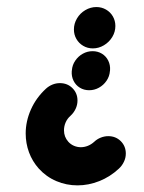

<svg xmlns="http://www.w3.org/2000/svg" viewBox="-20 -539 419 559"><path d="M315.9 -463.3Q315.9 -446.3 306.9 -431.3Q297.8 -416.3 282.6 -407.2Q267.4 -398.1 250.4 -398.1Q234.8 -398.1 222.2 -405.6Q209.6 -413 202.4 -425.6Q195.2 -438.1 195.2 -453.3Q195.2 -470.4 204.3 -485.6Q213.3 -500.7 228.5 -509.6Q243.7 -518.5 260.7 -518.5Q275.9 -518.5 288.7 -511.1Q301.5 -503.7 308.7 -491.1Q315.9 -478.5 315.9 -463.3ZM239.6 -276.3Q224.4 -276.3 212.4 -283.7Q200.4 -291.1 194.1 -303.9Q187.8 -316.7 188.9 -331.9L189.3 -334.4Q190.4 -349.6 199.1 -362.4Q207.8 -375.2 221.1 -382.6Q234.4 -390 249.6 -390Q264.8 -390 276.9 -382.6Q288.9 -375.2 295.2 -362.4Q301.5 -349.6 300.4 -334.4L300 -331.9Q298.9 -316.7 290.2 -303.9Q281.5 -291.1 268.1 -283.7Q254.8 -276.3 239.6 -276.3ZM295.2 -142.6Q317 -142.6 331.7 -128Q346.3 -113.3 346.3 -91.9Q346.3 -79.3 340.7 -67.8Q335.2 -56.3 325.9 -47.8Q300.4 -24.1 269.1 -11.7Q237.8 0.7 205.6 0.7Q173.3 0.7 144.1 -11.7Q114.8 -24.1 93 -48.1Q74.1 -69.3 64.4 -95.6Q54.8 -121.9 54.8 -150.4Q54.8 -185.9 70 -220.2Q85.2 -254.4 113.7 -280.7Q122.2 -288.5 132.8 -292.8Q143.3 -297 154.4 -297Q176.3 -297 190.9 -282.4Q205.6 -267.8 205.6 -246.3Q205.6 -233.7 200.2 -222.2Q194.8 -210.7 185.6 -202.2Q175.9 -193.7 171.1 -182.6Q166.3 -171.5 166.3 -159.6Q166.3 -140.4 178.9 -126.3Q185.9 -118.5 195.6 -114.4Q205.2 -110.4 215.2 -110.4Q225.6 -110.4 235.7 -114.4Q245.9 -118.5 254.4 -126.3Q262.6 -134.1 273.3 -138.3Q284.1 -142.6 295.2 -142.6Z"/></svg>

Font: 26F Galaxy Sans Black
Style: Italic
Weight: 900
Italic angle: -5°
Designer: C₂₉H₂₅N₃O₅
Version: Version 1.200